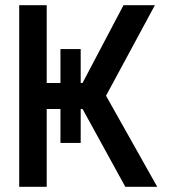

<svg xmlns="http://www.w3.org/2000/svg" viewBox="-20 -720 656 740"><path d="M463 0 257 -375 369 -386 586 0ZM54 0V-700H160V0ZM111 -300V-400H340V-300ZM213 -169V-531H291V-169ZM380 -335 269 -345 456 -700H577Z"/></svg>

Font: Overpass Mono
Style: Bold
Weight: 700
Monospace: yes
Designer: Delve Withrington, Dave Bailey
Foundry: Delve Fonts LLC
Version: Version 4.000